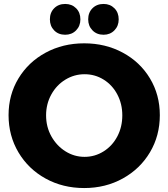

<svg xmlns="http://www.w3.org/2000/svg" viewBox="-20 -929 844 962"><path d="M22.9 0ZM780.8 -352.1Q780.8 -249 731.4 -166Q682.1 -83 595.5 -34.9Q508.8 13.2 401.9 13.2Q294.9 13.2 208.5 -34.4Q122.1 -82 72.5 -165.5Q22.9 -249 22.9 -352.1Q22.9 -454.1 72.5 -536.1Q122.1 -618.2 208.5 -665Q294.9 -711.9 401.9 -711.9Q508.8 -711.9 595.5 -665Q682.1 -618.2 731.4 -536.1Q780.8 -454.1 780.8 -352.1ZM210.9 -351.1Q210.9 -293 237.5 -245.6Q264.2 -198.2 308.1 -170.7Q352.1 -143.1 403.8 -143.1Q455.6 -143.1 499.3 -170.7Q543 -198.2 567.9 -245.6Q592.8 -293 592.8 -351.1Q592.8 -408.2 567.9 -455.6Q543 -502.9 499.5 -530Q456.1 -557.1 403.8 -557.1Q352.1 -557.1 307.6 -530Q263.2 -502.9 237.1 -455.6Q210.9 -408.2 210.9 -351.1ZM382.8 -832Q382.8 -798.8 361.3 -776.9Q339.8 -754.9 306.6 -754.9Q272.5 -754.9 251.2 -776.9Q230 -798.8 230 -832Q230 -866.2 251.5 -887.7Q272.9 -909.2 306.6 -909.2Q339.8 -909.2 361.3 -887.7Q382.8 -866.2 382.8 -832ZM574.7 -832Q574.7 -798.8 553.2 -776.9Q531.7 -754.9 499 -754.9Q464.8 -754.9 443.4 -776.9Q421.9 -798.8 421.9 -832Q421.9 -866.2 443.4 -887.7Q464.8 -909.2 499 -909.2Q531.7 -909.2 553.2 -887.7Q574.7 -866.2 574.7 -832Z"/></svg>

Font: Argentum Sans
Style: Bold
Weight: 700
Designer: Julieta Ulanovsky (Modified by Cristiano Sobral)
Foundry: Julieta Ulanovsky
Version: Version 1.000; ttfautohint (v1.5.65-e2d9)